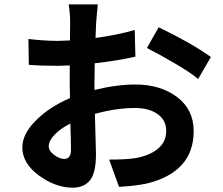

<svg xmlns="http://www.w3.org/2000/svg" viewBox="-20 -829 1040 894"><path d="M279.3 -88.9Q310.5 -88.9 310.5 -131.8Q310.5 -175.8 307.6 -253.9Q261.7 -230.5 234.4 -202.1Q207 -173.8 207 -147.5Q207 -126 232.4 -107.4Q257.8 -88.9 279.3 -88.9ZM419.9 -445.3V-410.2Q523.4 -435.5 610.4 -435.5Q727.5 -435.5 804.7 -377Q881.8 -318.4 881.8 -218.8Q881.8 -28.3 664.1 25.4Q608.4 37.1 534.2 41L488.3 -85.9Q569.3 -85.9 610.4 -92.8Q674.8 -103.5 714.4 -135.7Q753.9 -168 753.9 -219.7Q753.9 -269.5 713.9 -297.9Q673.8 -326.2 608.4 -326.2Q521.5 -326.2 421.9 -298.8Q422.9 -269.5 423.8 -225.6Q424.8 -181.6 425.8 -153.3Q426.8 -125 426.8 -110.4Q426.8 -23.4 398.9 10.7Q371.1 44.9 318.4 44.9Q239.3 44.9 161.6 -11.7Q84 -68.4 84 -142.6Q84 -205.1 147 -268.1Q210 -331.1 305.7 -372.1Q304.7 -395.5 304.7 -441.4V-524.4Q267.6 -522.5 252 -522.5Q168 -522.5 114.3 -527.3L112.3 -647.5Q186.5 -638.7 249 -638.7Q266.6 -638.7 305.7 -640.6Q306.6 -675.8 306.6 -721.7Q306.6 -767.6 299.8 -808.6H435.5Q431.6 -773.4 427.7 -722.7Q425.8 -677.7 424.8 -652.3Q522.5 -665 607.4 -689.5L610.4 -565.4Q531.2 -546.9 420.9 -534.2Q419.9 -503.9 419.9 -445.3ZM664.1 -605.5 718.8 -702.1Q874 -627 961.9 -563.5L902.3 -460.9Q870.1 -489.3 794.4 -533.7Q718.8 -578.1 664.1 -605.5Z"/></svg>

Font: Nasu
Style: Bold
Weight: 700
Designer: Ryoko NISHIZUKA (kana &amp; ideographs); Paul D. Hunt (Latin, Greek &amp; Cyrillic); Wenlong ZHANG (bopomofo); Sandoll C
Version: Version 2014.1215